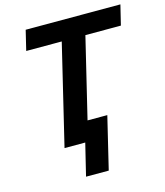

<svg xmlns="http://www.w3.org/2000/svg" viewBox="-127 -789 922 1070"><g transform="rotate(-15 334.5 -254.0)"><path d="M235.5 185 280.5 0H161L299.8 -578H94.8L122.5 -693H669L641 -578H436.2L324.8 -115.8H438.8L366.5 185Z"/></g></svg>

Font: Ubuntu Sans
Style: Italic
Weight: 400
Italic angle: -13.5°
Designer: Dalton Maag Ltd
Foundry: Dalton Maag Ltd
Version: Version 1.006